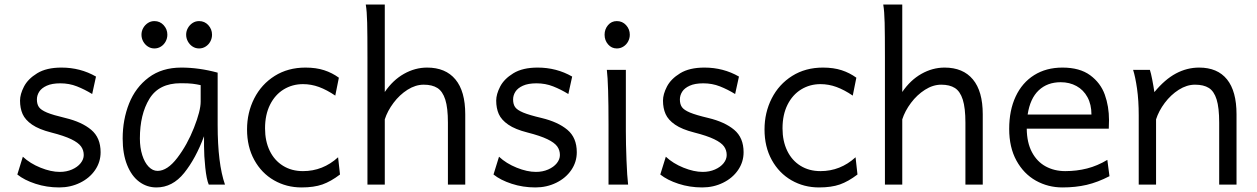

<svg xmlns="http://www.w3.org/2000/svg" viewBox="-20 -801 5452 833"><path d="M241.7 -439.5Q205.6 -439.5 182.9 -429.2Q160.2 -418.9 150.1 -403.1Q140.1 -387.2 140.1 -369.6Q140.1 -349.1 148.9 -336.4Q157.7 -323.7 183.8 -312.7Q210 -301.8 263.7 -289.1Q335 -272 375.7 -237.8Q416.5 -203.6 416.5 -140.6Q416.5 -98.1 392.6 -63.2Q368.7 -28.3 327.4 -8.1Q286.1 12.2 236.8 12.2Q182.6 12.2 134 -3.7Q85.4 -19.5 55.2 -43.9L79.1 -121.1Q110.4 -91.8 155.8 -73.5Q201.2 -55.2 239.3 -55.2Q268.6 -55.2 292.5 -65.7Q316.4 -76.2 329.8 -93Q343.3 -109.9 343.3 -128.4Q343.3 -149.4 331.5 -165.8Q319.8 -182.1 289.1 -197Q258.3 -211.9 202.6 -226.1Q148.9 -239.7 119.1 -260.3Q89.4 -280.8 78.1 -306.2Q66.9 -331.5 66.9 -364.7Q66.9 -392.1 84 -425.3Q101.1 -458.5 141.4 -483.2Q181.6 -507.8 246.6 -507.8Q328.6 -507.8 396.5 -468.8L379.9 -393.1Q347.2 -413.1 313.7 -426.3Q280.3 -439.5 241.7 -439.5Z M865.2 -167V-210Q829.6 -113.8 779.1 -50.8Q728.5 12.2 658.7 12.2Q617.2 12.2 584 -12.5Q550.8 -37.1 531.5 -85.2Q512.2 -133.3 512.2 -200.2Q512.2 -281.7 540 -351.8Q567.9 -421.9 625.2 -464.8Q682.6 -507.8 766.6 -507.8Q843.3 -507.8 924.3 -485.8V-258.8Q924.3 -91.3 956.1 0H885.7Q876 -22.5 870.6 -74.2Q865.2 -126 865.2 -167ZM763.7 -439.9Q669.4 -439.9 628.2 -372.3Q586.9 -304.7 586.9 -200.2Q586.9 -160.2 597.2 -127.9Q607.4 -95.7 625 -77.6Q642.6 -59.6 663.6 -59.6Q706.1 -59.6 749.3 -116.2Q792.5 -172.9 821.5 -246.6Q850.6 -320.3 850.6 -359.9V-431.6Q833 -435.5 815.4 -437.7Q797.9 -439.9 763.7 -439.9ZM843.8 -709.5Q867.7 -709.5 883.8 -691.9Q899.9 -674.3 899.9 -650.4Q899.9 -634.8 892.6 -621.1Q885.3 -607.4 872.3 -599.1Q859.4 -590.8 843.8 -590.8Q828.1 -590.8 815.4 -599.1Q802.7 -607.4 795.2 -621.1Q787.6 -634.8 787.6 -650.4Q787.6 -666 795.2 -679.4Q802.7 -692.9 815.4 -701.2Q828.1 -709.5 843.8 -709.5ZM649.9 -709.5Q673.8 -709.5 689.9 -691.9Q706.1 -674.3 706.1 -650.4Q706.1 -634.8 698.7 -621.1Q691.4 -607.4 678.5 -599.1Q665.5 -590.8 649.9 -590.8Q634.3 -590.8 621.6 -599.1Q608.9 -607.4 601.3 -621.1Q593.8 -634.8 593.8 -650.4Q593.8 -666 601.3 -679.4Q608.9 -692.9 621.6 -701.2Q634.3 -709.5 649.9 -709.5Z M1288.1 12.2Q1222.7 12.2 1168.7 -18.8Q1114.7 -49.8 1083.3 -106.9Q1051.8 -164.1 1051.8 -239.3Q1051.8 -312.5 1083 -374Q1114.3 -435.5 1171.9 -471.7Q1229.5 -507.8 1305.2 -507.8Q1351.6 -507.8 1386.5 -496.3Q1421.4 -484.9 1450.2 -463.9L1434.6 -386.2Q1397.9 -411.1 1364 -423.6Q1330.1 -436 1294.4 -436Q1248.5 -436 1210.9 -413.1Q1173.3 -390.1 1151.6 -346.7Q1129.9 -303.2 1129.9 -244.1Q1129.9 -189 1150.1 -147Q1170.4 -105 1207.8 -81.8Q1245.1 -58.6 1294.4 -58.6Q1380.9 -58.6 1446.8 -118.7L1455.1 -43.9Q1415.5 -13.7 1378.7 -0.7Q1341.8 12.2 1288.1 12.2Z M1649.4 0H1574.2V-551.8Q1574.2 -651.4 1573 -702.1Q1571.8 -752.9 1566.9 -781.2H1649.4V-401.9Q1684.6 -453.6 1732.7 -480.7Q1780.8 -507.8 1833 -507.8Q1913.1 -507.8 1955.8 -456.5Q1998.5 -405.3 1998.5 -305.2V0H1923.3V-268.6Q1923.3 -333 1911.9 -368.9Q1900.4 -404.8 1877.7 -419.2Q1855 -433.6 1818.4 -433.6Q1782.7 -433.6 1748 -411.6Q1713.4 -389.6 1687.3 -354.7Q1661.1 -319.8 1649.4 -283.2Z M2307.6 -439.5Q2271.5 -439.5 2248.8 -429.2Q2226.1 -418.9 2216.1 -403.1Q2206.1 -387.2 2206.1 -369.6Q2206.1 -349.1 2214.8 -336.4Q2223.6 -323.7 2249.8 -312.7Q2275.9 -301.8 2329.6 -289.1Q2400.9 -272 2441.7 -237.8Q2482.4 -203.6 2482.4 -140.6Q2482.4 -98.1 2458.5 -63.2Q2434.6 -28.3 2393.3 -8.1Q2352.1 12.2 2302.7 12.2Q2248.5 12.2 2200 -3.7Q2151.4 -19.5 2121.1 -43.9L2145 -121.1Q2176.3 -91.8 2221.7 -73.5Q2267.1 -55.2 2305.2 -55.2Q2334.5 -55.2 2358.4 -65.7Q2382.3 -76.2 2395.8 -93Q2409.2 -109.9 2409.2 -128.4Q2409.2 -149.4 2397.5 -165.8Q2385.7 -182.1 2355 -197Q2324.2 -211.9 2268.6 -226.1Q2214.8 -239.7 2185.1 -260.3Q2155.3 -280.8 2144 -306.2Q2132.8 -331.5 2132.8 -364.7Q2132.8 -392.1 2149.9 -425.3Q2167 -458.5 2207.3 -483.2Q2247.6 -507.8 2312.5 -507.8Q2394.5 -507.8 2462.4 -468.8L2445.8 -393.1Q2413.1 -413.1 2379.6 -426.3Q2346.2 -439.5 2307.6 -439.5Z M2695.3 -231.9Q2695.3 -178.2 2698 -107.2Q2700.7 -36.1 2705.1 0H2620.1V-258.8Q2620.1 -439 2612.8 -498H2695.3ZM2656.2 -709.5Q2680.2 -709.5 2696.3 -691.9Q2712.4 -674.3 2712.4 -650.4Q2712.4 -634.8 2705.1 -621.1Q2697.8 -607.4 2684.8 -599.1Q2671.9 -590.8 2656.2 -590.8Q2633.3 -590.8 2618.2 -608.4Q2603 -626 2603 -650.4Q2603 -674.3 2617.9 -691.9Q2632.8 -709.5 2656.2 -709.5Z M3031.2 -439.5Q2995.1 -439.5 2972.4 -429.2Q2949.7 -418.9 2939.7 -403.1Q2929.7 -387.2 2929.7 -369.6Q2929.7 -349.1 2938.5 -336.4Q2947.3 -323.7 2973.4 -312.7Q2999.5 -301.8 3053.2 -289.1Q3124.5 -272 3165.3 -237.8Q3206.1 -203.6 3206.1 -140.6Q3206.1 -98.1 3182.1 -63.2Q3158.2 -28.3 3116.9 -8.1Q3075.7 12.2 3026.4 12.2Q2972.2 12.2 2923.6 -3.7Q2875 -19.5 2844.7 -43.9L2868.7 -121.1Q2899.9 -91.8 2945.3 -73.5Q2990.7 -55.2 3028.8 -55.2Q3058.1 -55.2 3082 -65.7Q3106 -76.2 3119.4 -93Q3132.8 -109.9 3132.8 -128.4Q3132.8 -149.4 3121.1 -165.8Q3109.4 -182.1 3078.6 -197Q3047.9 -211.9 2992.2 -226.1Q2938.5 -239.7 2908.7 -260.3Q2878.9 -280.8 2867.7 -306.2Q2856.4 -331.5 2856.4 -364.7Q2856.4 -392.1 2873.5 -425.3Q2890.6 -458.5 2930.9 -483.2Q2971.2 -507.8 3036.1 -507.8Q3118.2 -507.8 3186 -468.8L3169.4 -393.1Q3136.7 -413.1 3103.3 -426.3Q3069.8 -439.5 3031.2 -439.5Z M3533.2 12.2Q3467.8 12.2 3413.8 -18.8Q3359.9 -49.8 3328.4 -106.9Q3296.9 -164.1 3296.9 -239.3Q3296.9 -312.5 3328.1 -374Q3359.4 -435.5 3417 -471.7Q3474.6 -507.8 3550.3 -507.8Q3596.7 -507.8 3631.6 -496.3Q3666.5 -484.9 3695.3 -463.9L3679.7 -386.2Q3643.1 -411.1 3609.1 -423.6Q3575.2 -436 3539.6 -436Q3493.7 -436 3456.1 -413.1Q3418.5 -390.1 3396.7 -346.7Q3375 -303.2 3375 -244.1Q3375 -189 3395.3 -147Q3415.5 -105 3452.9 -81.8Q3490.2 -58.6 3539.6 -58.6Q3626 -58.6 3691.9 -118.7L3700.2 -43.9Q3660.6 -13.7 3623.8 -0.7Q3586.9 12.2 3533.2 12.2Z M3894.5 0H3819.3V-551.8Q3819.3 -651.4 3818.1 -702.1Q3816.9 -752.9 3812 -781.2H3894.5V-401.9Q3929.7 -453.6 3977.8 -480.7Q4025.9 -507.8 4078.1 -507.8Q4158.2 -507.8 4200.9 -456.5Q4243.7 -405.3 4243.7 -305.2V0H4168.5V-268.6Q4168.5 -333 4157 -368.9Q4145.5 -404.8 4122.8 -419.2Q4100.1 -433.6 4063.5 -433.6Q4027.8 -433.6 3993.2 -411.6Q3958.5 -389.6 3932.4 -354.7Q3906.2 -319.8 3894.5 -283.2Z M4434.6 -242.7Q4435.1 -182.6 4457 -141.1Q4479 -99.6 4516.6 -79.1Q4554.2 -58.6 4601.6 -58.6Q4651.4 -58.6 4696.3 -70.1Q4741.2 -81.5 4784.2 -107.4L4793.5 -36.6Q4742.7 -10.3 4694.6 1Q4646.5 12.2 4589.4 12.2Q4526.9 12.2 4474.1 -17.3Q4421.4 -46.9 4389.9 -104.2Q4358.4 -161.6 4358.4 -241.7Q4358.4 -322.3 4386.5 -382.3Q4414.6 -442.4 4466.8 -475.1Q4519 -507.8 4589.4 -507.8Q4664.6 -507.8 4709.7 -474.6Q4754.9 -441.4 4773.2 -390.4Q4791.5 -339.4 4791.5 -279.8Q4791 -261.2 4790.5 -242.7ZM4715.3 -304.2Q4715.3 -347.7 4698 -379.4Q4680.7 -411.1 4650.4 -427.7Q4620.1 -444.3 4582 -444.3Q4523.9 -444.3 4486.6 -409.2Q4449.2 -374 4438.5 -304.2Z M5269.5 -268.6Q5269.5 -334 5258.3 -369.6Q5247.1 -405.3 5224.6 -419.4Q5202.1 -433.6 5164.6 -433.6Q5128.9 -433.6 5094.2 -411.6Q5059.6 -389.6 5033.4 -354.7Q5007.3 -319.8 4995.6 -283.2V0H4920.4V-300.3Q4920.4 -365.2 4913.1 -416.3Q4905.8 -467.3 4896 -498H4968.8Q4973.6 -483.9 4979.2 -454.6Q4984.9 -425.3 4988.3 -401.4Q5033.7 -456.5 5081.8 -482.2Q5129.9 -507.8 5182.6 -507.8Q5262.2 -507.8 5303.5 -456.5Q5344.7 -405.3 5344.7 -305.2V0H5269.5Z"/></svg>

Font: Lesson One Light
Style: Regular
Weight: 300
Designer: But Ko, Victor Gaultney, Annie Olsen, Julie Remington, Don Collingsworth, Eric Hays, Becca Hirsbrunner
Version: Version 1.100